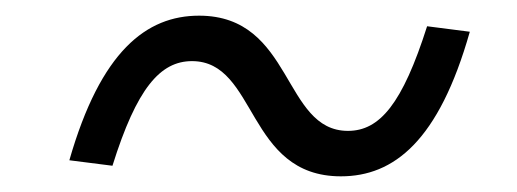

<svg xmlns="http://www.w3.org/2000/svg" viewBox="-20 -445 660 245"><path d="M415 -220C482.5 -220 540 -265 579.5 -404.5L525 -411.5C493.5 -312.5 464.5 -278 424 -278C340.5 -278 354.5 -425 234 -425C167 -425 108.5 -380 68.5 -240.5L123.5 -233.5C154.5 -332.5 184.5 -367 225 -367C308.5 -367 294 -220 415 -220Z"/></svg>

Font: Monaspace Krypton ExtraLight
Style: Italic
Weight: 200
Italic angle: -11°
Designer: Riley Cran & the Lettermatic Team
Foundry: Lettermatic
Version: Version 1.101 (Monaspace Krypton)